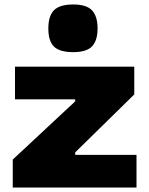

<svg xmlns="http://www.w3.org/2000/svg" viewBox="-20 -838 666 858"><path d="M37 -125 316 -385V-394H47V-540H580V-416L316 -157V-146H590V0H37ZM307 -605Q247 -605 221.5 -629.5Q196 -654 196 -711Q196 -767 221.5 -792.5Q247 -818 307 -818Q367 -818 391.5 -791.5Q416 -765 416 -711Q416 -657 391.5 -631Q367 -605 307 -605Z"/></svg>

Font: Encode Sans Wide
Style: ExtraBold
Weight: 800
Designer: Pablo Impallari, Andres Torresi
Foundry: Pablo Impallari, Andres Torresi
Version: Version 1.000; ttfautohint (v1.00) -l 8 -r 50 -G 200 -x 14 -